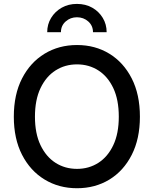

<svg xmlns="http://www.w3.org/2000/svg" viewBox="-20 -973 804 1003"><path d="M382.3 10.3Q287.6 10.3 212.9 -35.2Q138.2 -80.6 95.2 -164.3Q52.2 -248 52.2 -363.3Q52.2 -479.5 95.2 -563.2Q138.2 -647 212.9 -692.4Q287.6 -737.8 382.3 -737.8Q477.1 -737.8 551.3 -692.4Q625.5 -647 668.2 -563.2Q710.9 -479.5 710.9 -363.3Q710.9 -248 668.2 -164.1Q625.5 -80.1 551.3 -34.9Q477.1 10.3 382.3 10.3ZM382.3 -90.8Q444.3 -90.8 493.7 -122.3Q543 -153.8 571.8 -214.6Q600.6 -275.4 600.6 -363.3Q600.6 -452.1 571.8 -512.9Q543 -573.7 493.7 -605.2Q444.3 -636.7 382.3 -636.7Q319.8 -636.7 270.3 -605.2Q220.7 -573.7 191.7 -512.7Q162.6 -451.7 162.6 -363.3Q162.6 -275.4 191.7 -214.6Q220.7 -153.8 270.3 -122.3Q319.8 -90.8 382.3 -90.8ZM381.8 -952.6Q426.8 -952.6 461.7 -932.9Q496.6 -913.1 516.8 -879.6Q537.1 -846.2 537.1 -804.7H465.8Q465.8 -838.9 441.2 -860.8Q416.5 -882.8 381.8 -882.8Q347.7 -882.8 323 -860.8Q298.3 -838.9 298.3 -804.7H226.6Q226.6 -846.2 247.1 -879.6Q267.6 -913.1 302.5 -932.9Q337.4 -952.6 381.8 -952.6Z"/></svg>

Font: Inter 17pt Medium
Style: Regular
Weight: 500
Version: Version 4.001;git-66647c0bb